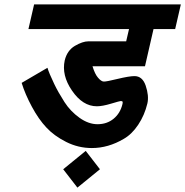

<svg xmlns="http://www.w3.org/2000/svg" viewBox="-20 -653 847 878"><path d="M372 37 437 121 334 205 269 121ZM540 -177Q542 -185 540.5 -188Q539 -191 532 -191Q528 -191 488 -179Q448 -167 423 -167Q358 -167 309 -239Q261 -309 276 -377Q287 -422 322 -443Q358 -464 384 -464H557L570 -520H110L136 -633H807L781 -520H682L643 -350H403Q414 -314 428 -298Q443 -280 455 -280Q468 -280 517 -292Q571 -305 595 -305Q631 -305 646 -262Q662 -215 654 -180Q641 -126 612 -82.5Q583 -39 546 -18Q475 24 400 24Q338 24 282.5 -4Q227 -32 192 -70Q157 -107 126 -164.5Q95 -222 79 -274L197 -343Q204 -319 228 -269Q245 -233 275 -186Q302 -144 344 -114Q385 -85 426 -85Q469 -85 499.5 -110Q530 -135 540 -177Z"/></svg>

Font: Miedinger
Style: Bold-Italic
Weight: 700
Italic angle: -13°
Version: Version 001.000